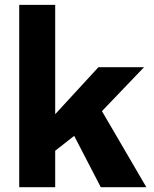

<svg xmlns="http://www.w3.org/2000/svg" viewBox="-20 -780 640 800"><path d="M580.1 -500 404.8 -316.9 589.8 0H399.9L289.1 -213.9L210 -151.9V0H60.1V-759.8H210V-304.2L390.1 -500Z"/></svg>

Font: Gully
Style: Bold
Weight: 700
Designer: jaikishan Patel
Foundry: MagicType
Version: Version 1.000;Glyphs 3.2 (3242)